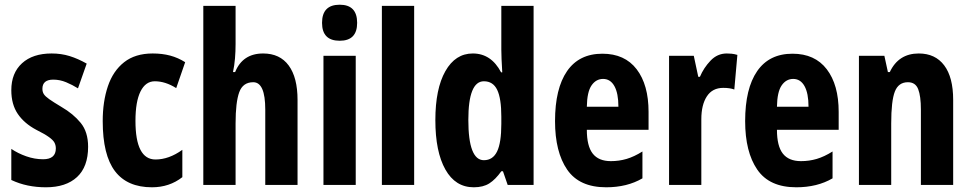

<svg xmlns="http://www.w3.org/2000/svg" viewBox="-20 -785 4120 815"><path d="M354 -162Q354 -77 307 -33.5Q260 10 175 10Q135 10 98.5 2.5Q62 -5 28 -21V-153Q56 -134 91.5 -121.5Q127 -109 163 -109Q217 -109 217 -155Q217 -168 211.5 -179Q206 -190 188 -203Q170 -216 134 -234Q83 -261 55.5 -301.5Q28 -342 28 -402Q28 -475 73.5 -516.5Q119 -558 199 -558Q240 -558 275.5 -547Q311 -536 348 -515L311 -410Q287 -425 260.5 -436Q234 -447 206 -447Q160 -447 160 -408Q160 -395 166 -385.5Q172 -376 189 -364Q206 -352 241 -331Q291 -302 322.5 -263.5Q354 -225 354 -162Z M625 10Q520 10 468 -58.5Q416 -127 416 -271Q416 -354 438 -419Q460 -484 507 -521Q554 -558 628 -558Q669 -558 702.5 -549Q736 -540 766 -521L728 -411Q682 -440 637 -440Q598 -440 576.5 -397Q555 -354 555 -272Q555 -108 640 -108Q697 -108 754 -149V-33Q699 10 625 10Z M980 -598Q980 -567 977.5 -537Q975 -507 969 -479H978Q1010 -558 1097 -558Q1168 -558 1205.5 -507Q1243 -456 1243 -361V0H1106V-320Q1106 -436 1055 -436Q1011 -436 995.5 -393.5Q980 -351 980 -261V0H843V-760H980Z M1422 -765Q1496 -765 1496 -688Q1496 -612 1422 -612Q1347 -612 1347 -688Q1347 -765 1422 -765ZM1490 -548V0H1353V-548Z M1738 0H1601V-760H1738Z M1991 10Q1913 10 1870.5 -65.5Q1828 -141 1828 -275Q1828 -408 1870.5 -483Q1913 -558 1987 -558Q2065 -558 2107 -478H2112Q2110 -510 2109 -534Q2108 -558 2108 -574V-760H2245V0H2135L2115 -58H2108Q2083 -23 2057 -6.5Q2031 10 1991 10ZM2034 -105Q2072 -105 2090 -142Q2108 -179 2108 -259V-290Q2108 -367 2090.5 -403.5Q2073 -440 2034 -440Q1968 -440 1968 -276Q1968 -105 2034 -105Z M2537 -557Q2632 -557 2682.5 -491Q2733 -425 2733 -310V-234H2471Q2471 -165 2496 -133Q2521 -101 2573 -101Q2608 -101 2640 -110.5Q2672 -120 2707 -142V-28Q2642 10 2553 10Q2439 10 2387.5 -65Q2336 -140 2336 -271Q2336 -409 2387 -483Q2438 -557 2537 -557ZM2540 -450Q2510 -450 2491 -422.5Q2472 -395 2471 -332H2605Q2605 -389 2588 -419.5Q2571 -450 2540 -450Z M3065 -558Q3075 -558 3085.5 -557Q3096 -556 3110 -552L3097 -405Q3079 -412 3050 -412Q3004 -412 2980.5 -376Q2957 -340 2957 -279V0H2820V-548H2925L2944 -459H2951Q2967 -497 2996 -527.5Q3025 -558 3065 -558Z M3344 -557Q3439 -557 3489.5 -491Q3540 -425 3540 -310V-234H3278Q3278 -165 3303 -133Q3328 -101 3380 -101Q3415 -101 3447 -110.5Q3479 -120 3514 -142V-28Q3449 10 3360 10Q3246 10 3194.5 -65Q3143 -140 3143 -271Q3143 -409 3194 -483Q3245 -557 3344 -557ZM3347 -450Q3317 -450 3298 -422.5Q3279 -395 3278 -332H3412Q3412 -389 3395 -419.5Q3378 -450 3347 -450Z M3880 -558Q3950 -558 3988 -507.5Q4026 -457 4026 -361V0H3889V-320Q3889 -377 3877.5 -406.5Q3866 -436 3834 -436Q3794 -436 3778.5 -396.5Q3763 -357 3763 -261V0H3626V-548H3734L3749 -479H3757Q3794 -558 3880 -558Z"/></svg>

Font: Noto Sans Bengali ExtraCondensed
Style: Bold
Weight: 700
Width: 2
Designer: Joana Ranito - Universal Thirst; Jelle Bosma - Monotype Design Team
Foundry: Universal Thirst ehf.
Version: Version 3.000; ttfautohint (v1.8.4.7-5d5b)